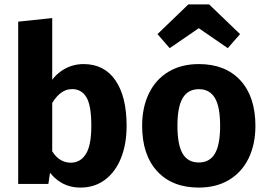

<svg xmlns="http://www.w3.org/2000/svg" viewBox="-20 -841 1221 878"><path d="M362.4 -548Q314.4 -548 274 -524.9Q233.6 -501.8 210 -462.8L209 -352.4Q228.6 -391.4 253.8 -412.5Q279 -433.6 310 -433.6Q352.2 -433.6 374.9 -396.6Q397.6 -359.6 397.6 -265.2Q397.6 -176.2 372.7 -136.6Q347.8 -97 303 -97Q273.4 -97 249.4 -114.8Q225.4 -132.6 209.8 -165.6L197.8 -66.6Q223.2 -27 261.4 -5.1Q299.6 16.8 347.8 16.8Q412.6 16.8 460.5 -19.2Q508.4 -55.2 533.7 -119.2Q559 -183.2 559 -265.2Q559 -399.4 507.8 -473.7Q456.6 -548 362.4 -548ZM218.8 -758.4 63.2 -742V0H201.2L218.8 -119.2Z M889.4 -548Q1010.6 -548 1079.3 -473.4Q1148 -398.8 1148 -265.2Q1148 -180.8 1116.7 -116.8Q1085.4 -52.8 1027 -18Q968.6 16.8 889 16.8Q767.8 16.8 698.9 -57.8Q630 -132.4 630 -266Q630 -350.4 661.3 -414.4Q692.6 -478.4 751 -513.2Q809.4 -548 889.4 -548ZM889.4 -433.2Q839.8 -433.2 815.6 -392.8Q791.4 -352.4 791.4 -266Q791.4 -178.2 815.4 -138.1Q839.4 -98 889 -98Q938.6 -98 962.6 -138.4Q986.6 -178.8 986.6 -265.2Q986.6 -353 962.6 -393.1Q938.6 -433.2 889.4 -433.2ZM756 -620.8 700.2 -685 841.2 -820.8H936.4L1077.8 -685L1021.6 -620.8L889 -712Z"/></svg>

Font: Firava
Style: Regular
Weight: 400
Designer: Carrois Corporate & Edenspiekermann AG
Foundry: Greg Finn Gibson
Version: Version 5.000